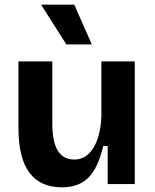

<svg xmlns="http://www.w3.org/2000/svg" viewBox="-20 -788 664 822"><path d="M245 14Q59 14 59 -239V-525H204V-257Q204 -105 298 -105Q334 -105 359.5 -129.5Q385 -154 398.5 -195.5Q412 -237 414 -289V-525H557V0H441V-163H422Q400 -69 358.5 -27.5Q317 14 245 14ZM264 -598 156 -768H298L373 -598Z"/></svg>

Font: Bricolage Grotesque 12pt Bricolage Grotesque 10pt Regular
Style: Bold
Weight: 700
Designer: Mathieu Triay
Foundry: Atelier Triay
Version: Version 1.001; ttfautohint (v1.8.4.7-5d5b);gftools[0.9.33.de